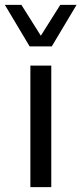

<svg xmlns="http://www.w3.org/2000/svg" viewBox="-50 -770 335 790"><path d="M-30 -750 72 -579H163L265 -750H198L118 -623L38 -750ZM75 -500V0H161V-500Z"/></svg>

Font: Oakes
Style: Regular
Weight: 400
Designer: Samuel Oakes
Foundry: Samuel Oakes
Version: Version 1.003;PS 001.003;hotconv 1.0.88;makeotf.lib2.5.64775